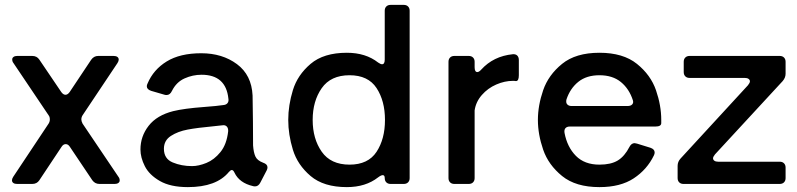

<svg xmlns="http://www.w3.org/2000/svg" viewBox="-20 -753 3261 786"><path d="M313 -264Q313 -257 318 -247L465 -29Q470 -23 470 -14Q470 -8 464.5 -4Q459 0 450 0H387Q369 0 358 -15L266 -152Q259 -163 249 -163Q239 -163 232 -152L141 -15Q131 0 112 0H50Q40 0 34.5 -4Q29 -8 29 -15Q29 -21 34 -29L179 -247Q184 -255 184 -264Q184 -275 179 -281L35 -495Q30 -501 30 -510Q30 -516 35.5 -520Q41 -524 50 -524H112Q131 -524 141 -509L231 -376Q239 -365 248 -365Q257 -365 265 -376L353 -508Q364 -524 382 -524H445Q455 -524 460.5 -520Q466 -516 466 -509Q466 -503 461 -495L318 -281Q313 -273 313 -264Z M1057 -87Q1075 -81 1075 -68Q1075 -62 1072 -56L1046 -6Q1038 10 1024 10Q1019 10 1016 9Q960 -4 940 -46Q935 -57 929 -57Q924 -57 917 -49Q866 13 749 13Q678 13 634.5 -12Q591 -37 573 -72.5Q555 -108 555 -141Q555 -195 588.5 -238Q622 -281 689 -298Q734 -309 815 -315Q869 -319 895 -323Q906 -324 911.5 -331Q917 -338 915 -349Q905 -447 805 -447Q769 -447 735.5 -432Q702 -417 684 -381Q676 -364 662 -364Q657 -364 654 -365L599 -381Q581 -387 581 -400Q581 -405 584 -411Q608 -468 662.5 -501.5Q717 -535 804 -535Q890 -535 950 -490.5Q1010 -446 1014 -362Q1015 -322 1015.5 -255Q1016 -188 1016 -158Q1018 -129 1025.5 -112.5Q1033 -96 1057 -87ZM914 -215Q915 -228 908.5 -235Q902 -242 890 -240Q866 -238 853 -236Q788 -230 748 -222.5Q708 -215 679.5 -196.5Q651 -178 651 -144Q651 -103 687 -88Q723 -73 766 -73Q793 -73 825 -86Q857 -99 882.5 -130.5Q908 -162 914 -215Z M1544 -490Q1555 -490 1555 -509V-709Q1555 -720 1561.5 -726.5Q1568 -733 1579 -733H1633Q1644 -733 1650.5 -726.5Q1657 -720 1657 -709V-24Q1657 -13 1650.5 -6.5Q1644 0 1633 0H1579Q1568 0 1561.5 -6.5Q1555 -13 1555 -24Q1555 -36 1547 -36Q1540 -36 1528 -27Q1477 13 1400 13Q1305 13 1251.5 -32.5Q1198 -78 1179 -140Q1160 -202 1160 -262Q1160 -322 1179 -384Q1198 -446 1251.5 -491.5Q1305 -537 1400 -537Q1477 -537 1528 -497Q1538 -490 1544 -490ZM1556 -262Q1556 -340 1521.5 -392.5Q1487 -445 1411 -445Q1334 -445 1297 -392Q1260 -339 1260 -262Q1260 -185 1297 -132Q1334 -79 1411 -79Q1487 -79 1521.5 -131.5Q1556 -184 1556 -262Z M1923 -500V-478Q1923 -458 1934 -458Q1941 -458 1950 -468Q2000 -523 2079 -531Q2091 -532 2097.5 -525.5Q2104 -519 2104 -507V-445Q2104 -421 2092 -421Q2088 -422 2080 -422Q2046 -422 2011.5 -407Q1977 -392 1952.5 -364Q1928 -336 1923 -301V-24Q1923 -13 1916.5 -6.5Q1910 0 1899 0H1840Q1829 0 1822.5 -6.5Q1816 -13 1816 -24V-500Q1816 -511 1822.5 -517.5Q1829 -524 1840 -524H1899Q1910 -524 1916.5 -517.5Q1923 -511 1923 -500Z M2663 -235H2313Q2301 -235 2295 -228.5Q2289 -222 2291 -209Q2302 -151 2337.5 -115Q2373 -79 2434 -79Q2481 -79 2509 -96Q2537 -113 2557 -152Q2565 -167 2578 -167Q2580 -167 2588 -165L2643 -148Q2660 -142 2660 -129Q2660 -123 2657 -117Q2629 -59 2574.5 -23Q2520 13 2434 13Q2337 13 2281 -32.5Q2225 -78 2203.5 -140.5Q2182 -203 2182 -262Q2182 -321 2203.5 -383.5Q2225 -446 2281 -491.5Q2337 -537 2434 -537Q2531 -537 2587.5 -491.5Q2644 -446 2665.5 -383.5Q2687 -321 2687 -262V-249Q2687 -235 2663 -235ZM2299 -346Q2298 -343 2298 -337Q2298 -329 2304 -324Q2310 -319 2320 -319H2549Q2562 -319 2568 -325.5Q2574 -332 2571 -342Q2556 -389 2522 -417Q2488 -445 2434 -445Q2381 -445 2347.5 -418Q2314 -391 2299 -346Z M2803 -524H3172Q3183 -524 3189.5 -517.5Q3196 -511 3196 -500V-451Q3196 -435 3184 -421L2907 -121Q2899 -111 2899 -105Q2899 -99 2904.5 -95Q2910 -91 2920 -91H3172Q3183 -91 3189.5 -84.5Q3196 -78 3196 -67V-24Q3196 -13 3189.5 -6.5Q3183 0 3172 0H2778Q2767 0 2760.5 -6.5Q2754 -13 2754 -24V-74Q2754 -91 2766 -104L3042 -404Q3050 -414 3050 -420Q3050 -426 3044.5 -430Q3039 -434 3029 -434H2803Q2792 -434 2785.5 -440.5Q2779 -447 2779 -458V-500Q2779 -511 2785.5 -517.5Q2792 -524 2803 -524Z"/></svg>

Font: Shippori Gothic B2 Bold
Style: Regular
Weight: 700
Designer: FONTDASU
Foundry: FONTDASU / Google Inc. / but / Adobe
Version: Version 1.130